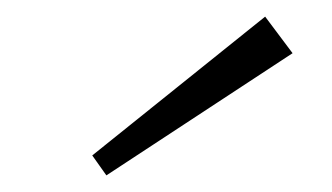

<svg xmlns="http://www.w3.org/2000/svg" viewBox="-20 -742 399 231"><path d="M108 -531 91 -555 299 -722 332 -678Z"/></svg>

Font: Zen Kaku Gothic Antique Light
Style: Regular
Weight: 300
Designer: Yoshimichi Ohira
Foundry: Positype
Version: Version 1.001